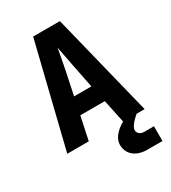

<svg xmlns="http://www.w3.org/2000/svg" viewBox="-226 -843 1052 1182"><g transform="rotate(-30 300.0 -252.5)"><path d="M457 83C457 66 472 42 498 18L518 0H575L394 -730H204L25 0H178L213 -165H387L422 0C367 30 333 73 333 115C333 180 383 225 464 225H572V120H503C474 120 457 103 457 83ZM275 -462C285 -512 295 -567 300 -595C305 -567 316 -512 326 -461L361 -285H238Z"/></g></svg>

Font: Tekne LDO ExtraBold
Style: Regular
Weight: 800
Monospace: yes
Designer: Alessio Laiso, Mario Rullo, Paolo Rosset
Foundry: Alessio Laiso
Version: Version 1.000;hotconv 1.0.109;makeotfexe 2.5.65596